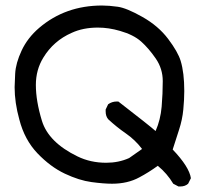

<svg xmlns="http://www.w3.org/2000/svg" viewBox="-20 -658 765 696"><path d="M633 18H627L608 8Q586 -29 552 -57Q519 -33 485 -15Q443 8 386 8Q356 8 311.5 2Q267 -4 215 -28.5Q163 -53 116 -102Q69 -151 50 -225Q33 -286 33 -342Q33 -353 35 -391Q37 -429 58.5 -475Q80 -521 122 -557Q217 -638 350 -638Q375 -638 407 -633.5Q439 -629 496.5 -596.5Q554 -564 589.5 -517Q625 -470 635 -437Q648 -394 648 -328Q648 -298 644.5 -261Q641 -224 629 -187.5Q617 -151 606 -116Q666 -53 672 -12L662 8Q651 18 633 18ZM365 -68Q410 -68 448 -85L495 -118Q470 -151 436 -174.5Q402 -198 372 -226Q363 -237 363 -254V-261L372 -280Q386 -290 403 -290H409Q524 -201 544 -183Q562 -224 566 -271.5Q570 -319 570 -364Q570 -409 544.5 -446Q519 -483 491.5 -507.5Q464 -532 415 -546Q374 -558 335 -558Q281 -558 240 -539Q174 -510 137 -449Q110 -405 110 -350Q110 -292 132 -220Q156 -142 261 -91Q308 -68 365 -68Z"/></svg>

Font: Xiaolai SC
Style: Regular
Weight: 400
Designer: Nozomi Seto 瀬戸のぞみ
Version: Version 3.11;December 4, 2020;FontCreator 13.0.0.2613 64-bit